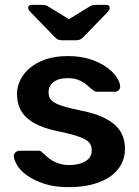

<svg xmlns="http://www.w3.org/2000/svg" viewBox="-20 -761 572 791"><path d="M237 -595Q228 -595 220.5 -597.5Q213 -600 203 -611L106 -711Q96 -721 96 -728Q96 -741 111 -741H148Q156 -741 164.5 -740Q173 -739 179 -734L264 -682L349 -734Q356 -739 364 -740Q372 -741 380 -741H417Q432 -741 432 -728Q432 -720 423 -711L326 -611Q315 -600 308 -597.5Q301 -595 292 -595ZM264 10Q203 10 160.5 -4.5Q118 -19 90.5 -39Q63 -59 50.5 -80.5Q38 -102 37 -116Q36 -127 44 -133.5Q52 -140 60 -140H139Q143 -140 146 -139Q149 -138 154 -133Q163 -125 173.5 -115.5Q184 -106 197 -98.5Q210 -91 227 -86Q244 -81 266 -81Q305 -81 331.5 -96.5Q358 -112 358 -141Q358 -156 352 -167Q346 -178 330 -187Q314 -196 286.5 -204Q259 -212 216 -221Q130 -239 90 -276Q50 -313 50 -374Q50 -403 63.5 -431Q77 -459 103 -481Q129 -503 168 -516.5Q207 -530 259 -530Q313 -530 353 -516.5Q393 -503 420 -483.5Q447 -464 460.5 -443Q474 -422 475 -407Q476 -396 469 -389.5Q462 -383 453 -383H380Q374 -383 370 -385Q366 -387 362 -390Q353 -397 344 -405.5Q335 -414 323.5 -421.5Q312 -429 296.5 -434Q281 -439 259 -439Q220 -439 200 -422.5Q180 -406 180 -381Q180 -368 184.5 -358Q189 -348 203.5 -339Q218 -330 245 -322Q272 -314 316 -305Q366 -295 400.5 -279.5Q435 -264 456 -244Q477 -224 486 -199.5Q495 -175 495 -148Q495 -114 480 -85Q465 -56 436 -35Q407 -14 363.5 -2Q320 10 264 10Z"/></svg>

Font: Fz Rubik Med
Style: Regular
Weight: 500
Designer: Hubert and Fischer
Foundry: Hubert and Fischer
Version: Vit hóa bi FontZin.com